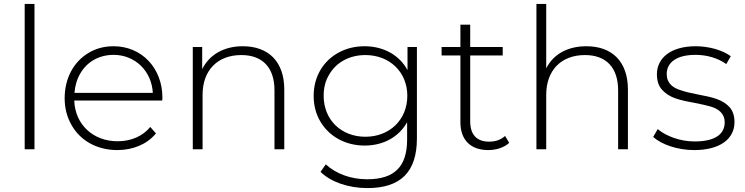

<svg xmlns="http://www.w3.org/2000/svg" viewBox="-20 -762 3803 980"><path d="M106 0H156V-742H106Z M345 -124C390 -44 475 4 579 4C659 4 731 -26 776 -81L747 -114C708 -66 648 -41 580 -41C456 -41 363 -126 359 -249H808L809 -263C809 -416 702 -526 560 -526C513 -526 470 -515 432 -492C356 -447 310 -362 310 -261C310 -210 322 -164 345 -124ZM391 -389C426 -448 487 -482 560 -482C669 -482 754 -400 760 -288H360C363 -325 373 -359 391 -389Z M964 -522V0H1014V-278C1014 -402 1089 -481 1212 -481C1319 -481 1381 -418 1381 -301V0H1431V-305C1431 -448 1350 -526 1219 -526C1122 -526 1048 -482 1012 -409V-522Z M1581 -273C1581 -224 1592 -181 1615 -142C1660 -65 1744 -19 1841 -19C1936 -19 2015 -62 2058 -138V-50C2058 89 1993 153 1854 153C1771 153 1695 125 1643 77L1616 115C1668 167 1759 198 1855 198C2024 198 2108 117 2108 -56V-522H2060V-404C2019 -481 1937 -526 1841 -526C1792 -526 1748 -515 1709 -494C1629 -451 1581 -370 1581 -273ZM1660 -381C1696 -444 1764 -481 1845 -481C1968 -481 2059 -395 2059 -273C2059 -150 1968 -64 1845 -64C1722 -64 1632 -150 1632 -273C1632 -314 1641 -350 1660 -381Z M2234 -522V-479H2330V-138C2330 -49 2381 4 2472 4C2513 4 2554 -9 2579 -33L2558 -68C2537 -49 2510 -39 2477 -39C2413 -39 2380 -75 2380 -143V-479H2546V-522H2380V-636H2330V-522Z M2718 -742V0H2768V-278C2768 -402 2843 -481 2966 -481C3073 -481 3135 -418 3135 -301V0H3185V-305C3185 -448 3104 -526 2973 -526C2877 -526 2804 -485 2768 -413V-742Z M3314 -63C3357 -24 3439 4 3523 4C3654 4 3729 -52 3729 -139C3729 -172 3720 -197 3703 -216C3668 -253 3622 -265 3541 -280C3504 -287 3476 -294 3456 -301C3415 -313 3383 -337 3383 -384C3383 -443 3433 -482 3530 -482C3587 -482 3644 -466 3687 -435L3710 -475C3669 -506 3598 -526 3531 -526C3404 -526 3333 -466 3333 -383C3333 -349 3342 -322 3360 -303C3396 -264 3442 -252 3525 -237C3560 -230 3588 -224 3608 -218C3648 -206 3679 -182 3679 -138C3679 -77 3630 -40 3525 -40C3452 -40 3380 -67 3337 -103Z"/></svg>

Font: Montserrat Light
Style: Regular
Weight: 300
Designer: Julieta Ulanovsky
Foundry: Julieta Ulanovsky
Version: Version 7.200